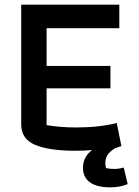

<svg xmlns="http://www.w3.org/2000/svg" viewBox="-20 -638 595 824"><path d="M336 82Q336 36 375 6Q341 9 303 9Q192 9 131.5 -16Q71 -41 71 -104V-618H492V-517H180V-355H454V-259H180V-101Q240 -91 306 -91Q405 -91 481 -110L501 -11L474 -2Q450 13 441 28Q432 43 432 63Q432 74 435 83Q448 87 471 87Q490 87 511 81L528 152Q495 166 453 166Q396 166 366 144.5Q336 123 336 82Z"/></svg>

Font: Athiti SemiBold
Style: Regular
Weight: 600
Designer: CadsonDemak Team
Foundry: CadsonDemak
Version: Version 1.033